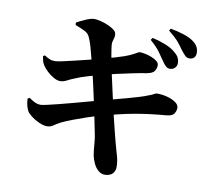

<svg xmlns="http://www.w3.org/2000/svg" viewBox="-92 -922 1183 1084"><g transform="rotate(10 500.0 -380.5)"><path d="M834 -595Q822 -595 811.5 -604Q801 -613 790 -630Q776 -651 756 -678.5Q736 -706 700 -737L709 -750Q752 -740 787.5 -725.5Q823 -711 847 -689Q863 -675 868.5 -661.5Q874 -648 874 -634Q874 -618 863 -606.5Q852 -595 834 -595ZM576 58Q556 58 539 43.5Q522 29 511.5 6.5Q501 -16 496 -39Q494 -50 492 -69Q490 -88 488 -113.5Q486 -139 480 -166Q473 -200 465.5 -237.5Q458 -275 450 -312Q442 -349 434.5 -384Q427 -419 420 -448.5Q413 -478 408 -500Q397 -542 388 -578Q379 -614 371 -641.5Q363 -669 356 -684Q351 -699 343 -708Q335 -717 318.5 -725Q302 -733 268 -746L267 -760Q292 -774 320.5 -786Q349 -798 367 -798Q382 -798 403.5 -792.5Q425 -787 445 -778.5Q465 -770 479.5 -759.5Q494 -749 496 -738Q499 -725 496 -714.5Q493 -704 490 -693.5Q487 -683 488 -669Q491 -643 497 -609.5Q503 -576 513 -527Q531 -446 545 -383Q559 -320 570.5 -272Q582 -224 591 -188.5Q600 -153 606 -130Q619 -83 627 -55Q635 -27 635 4Q635 26 621 41.5Q607 57 576 58ZM208 -155Q187 -155 161.5 -166.5Q136 -178 116 -193.5Q96 -209 90 -220Q83 -233 78.5 -249.5Q74 -266 73 -290L84 -296Q107 -280 121 -274Q135 -268 150 -268Q160 -268 186.5 -274Q213 -280 251 -289.5Q289 -299 331.5 -310.5Q374 -322 416 -333.5Q458 -345 492 -354Q528 -364 563.5 -373Q599 -382 632.5 -391.5Q666 -401 694.5 -409.5Q723 -418 744 -427Q762 -433 771.5 -439Q781 -445 788 -445Q819 -445 848 -437Q877 -429 896 -415.5Q915 -402 915 -385Q915 -368 905 -352Q895 -336 862 -333Q813 -329 769.5 -323.5Q726 -318 684 -310.5Q642 -303 597.5 -292.5Q553 -282 500 -267Q464 -258 423 -244Q382 -230 344.5 -216Q307 -202 281 -189Q258 -177 242.5 -166Q227 -155 208 -155ZM235 -419Q220 -419 200 -430Q180 -441 162 -457.5Q144 -474 133 -491Q125 -504 122.5 -514.5Q120 -525 117 -541L127 -547Q145 -536 157 -530.5Q169 -525 188 -525Q200 -525 228 -531Q256 -537 293 -546Q330 -555 369.5 -564.5Q409 -574 442 -583Q490 -596 519 -604.5Q548 -613 571 -621Q605 -633 625 -645Q645 -657 651 -658Q664 -658 683.5 -654Q703 -650 721.5 -642.5Q740 -635 752 -625Q764 -615 764 -603Q764 -584 754 -569Q744 -554 711 -548Q672 -542 625 -532Q578 -522 535.5 -512.5Q493 -503 467 -496Q428 -485 386 -473Q344 -461 313 -447Q290 -438 272.5 -428.5Q255 -419 235 -419ZM933 -672Q918 -672 908 -682Q898 -692 883 -711Q871 -729 852 -752Q833 -775 793 -807L801 -819Q844 -811 879 -799.5Q914 -788 935 -772Q954 -758 961.5 -742.5Q969 -727 969 -709Q969 -692 959.5 -682Q950 -672 933 -672Z"/></g></svg>

Font: Noto Serif SC ExtraLight ExtraBold
Style: Regular
Weight: 800
Version: Version 2.002-H1;hotconv 1.1.0;makeotfexe 2.6.0